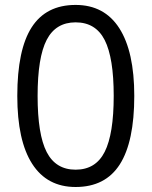

<svg xmlns="http://www.w3.org/2000/svg" viewBox="-20 -745 612 775"><path d="M522 -357.9Q522 -172.9 463.6 -81.5Q405.3 9.8 285.2 9.8Q169.9 9.8 109.9 -83.7Q49.8 -177.2 49.8 -357.9Q49.8 -544.4 107.9 -634.8Q166 -725.1 285.2 -725.1Q401.4 -725.1 461.7 -630.9Q522 -536.6 522 -357.9ZM131.8 -357.9Q131.8 -202.1 168.5 -131.1Q205.1 -60.1 285.2 -60.1Q366.2 -60.1 402.6 -132.1Q439 -204.1 439 -357.9Q439 -511.7 402.6 -583.3Q366.2 -654.8 285.2 -654.8Q205.1 -654.8 168.5 -584.2Q131.8 -513.7 131.8 -357.9Z"/></svg>

Font: f0_44652 
Style: Regular
Weight: 400
Foundry: Ascender Corporation
Version: Version 1.10